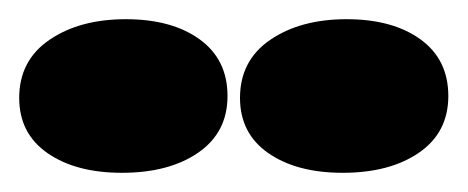

<svg xmlns="http://www.w3.org/2000/svg" viewBox="-21 -770 487 200"><path d="M216 -670Q216 -632 185.5 -611Q155 -590 106 -590Q58 -590 28.5 -610.5Q-1 -631 -1 -668Q-1 -707 30.5 -728.5Q62 -750 110 -750Q158 -750 187 -729Q216 -708 216 -670ZM446 -670Q446 -632 415.5 -611Q385 -590 336 -590Q288 -590 258.5 -610.5Q229 -631 229 -668Q229 -707 260.5 -728.5Q292 -750 340 -750Q388 -750 417 -729Q446 -708 446 -670Z"/></svg>

Font: Sansita ExtraBold
Style: Regular
Weight: 800
Designer: Pablo Cosgaya
Foundry: Omnibus-Type
Version: Version 1.006